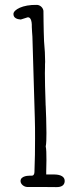

<svg xmlns="http://www.w3.org/2000/svg" viewBox="-20 -764 313 781"><path d="M156.7 -719.7C155.3 -731.9 144.5 -743.2 130.9 -744.1C71.3 -745.6 35.2 -724.1 34.7 -707.5C34.2 -691.4 48.8 -685.5 64.5 -684.6L87.4 -691.9C102.5 -699.2 110.4 -683.1 109.4 -653.8C109.4 -647.9 109.9 -640.6 110.4 -634.8L111.8 -615.2V-615.7C116.2 -470.2 119.6 -359.9 121.6 -284.2C122.6 -258.8 122.6 -228.5 122.6 -201.2C122.6 -158.7 122.1 -110.4 120.1 -63.5C119.6 -54.2 115.7 -48.8 107.9 -49.3C107.9 -49.3 73.2 -52.2 64.9 -34.7C58.6 -19 74.7 -4.4 89.8 -3.4H149.9C168.9 -3.4 189 -2.9 209 -2.9C229 -2.4 242.7 -9.8 243.2 -27.3C243.7 -45.4 226.6 -53.7 202.6 -54.2H168V-66.4C168.5 -83 168.9 -98.1 168.9 -111.8C168.9 -139.2 168.5 -157.7 166 -168.5C168.5 -179.2 168.9 -200.2 168.9 -223.6C168.9 -260.3 167 -308.1 166 -331.1C166 -334.5 165.5 -336.4 165.5 -338.4V-341.3C163.6 -394 162.6 -438 162.6 -466.3C162.6 -476.1 162.6 -484.4 163.1 -491.2V-502C163.1 -506.3 163.6 -510.3 163.6 -512.7C163.6 -537.6 162.1 -564.9 159.2 -596.2V-595.7C157.2 -641.6 156.7 -718.8 156.7 -718.8Z"/></svg>

Font: Amatic Mod Bold ONEptTWO
Style: Bold
Weight: 700
Designer: David Occhino Design
Foundry: David Occhino Design
Version: Version 1.2